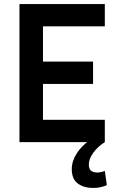

<svg xmlns="http://www.w3.org/2000/svg" viewBox="-20 -701 587 947"><path d="M162 -287V-397H439V-287ZM159 -571 192 -613V-79L154 -110H497V0H76V-681H497V-571ZM440 226Q393 226 363.5 204Q334 182 334 133Q334 94 358 56.5Q382 19 417 -5L497 0Q462 22 440 52.5Q418 83 418 111Q418 150 460 150Q469 150 479.5 147.5Q490 145 497 142L507 212Q497 217 479.5 221.5Q462 226 440 226Z"/></svg>

Font: Gabarito Medium
Style: Regular
Weight: 500
Designer: Leandro Assis / Alvaro Franca / Felipe Casaprima
Foundry: Naipe Foundry
Version: Version 1.000